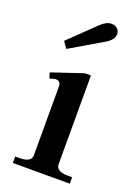

<svg xmlns="http://www.w3.org/2000/svg" viewBox="-139 -779 606 839"><g transform="rotate(20 164.5 -359.5)"><path d="M60 -578 178 -692Q205 -719 229 -719Q248 -719 258 -708.5Q268 -698 268 -684Q268 -657 229 -635L81 -548ZM32 -30H53Q78 -30 92.5 -38Q107 -46 107 -63V-383Q107 -408 83 -408Q78 -408 69.5 -405Q61 -402 56 -401L48 -427L194 -476H222V-63Q222 -46 236.5 -38Q251 -30 275 -30H297V0H32Z"/></g></svg>

Font: Taviraj Medium
Style: Regular
Weight: 500
Designer: Katatrad Team
Foundry: CadsonDemak
Version: Version 1.001